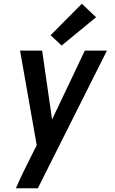

<svg xmlns="http://www.w3.org/2000/svg" viewBox="-20 -800 616 1025"><path d="M65 205H182L551 -530H433L258 -162L205 -530H87L176 -25L148 31Q126 74 105 117.5Q84 161 65 205ZM309 -557 493 -708 417 -780 250 -612Z"/></svg>

Font: Iosevka Sparkle SmBdObl
Style: Regular
Weight: 600
Italic angle: -9°
Designer: Belleve Invis
Foundry: Belleve Invis
Version: Version 4.5.0; ttfautohint (v1.8.3)